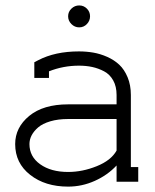

<svg xmlns="http://www.w3.org/2000/svg" viewBox="-20 -672 575 710"><path d="M244.1 -640.1Q256.3 -651.9 272.9 -651.9Q289.6 -651.9 301.3 -640.1Q313 -628.4 313 -611.8Q313 -595.2 301.3 -583Q289.6 -570.8 272.9 -570.8Q256.3 -570.8 244.1 -583Q231.9 -595.2 231.9 -611.8Q231.9 -628.4 244.1 -640.1ZM491.2 0H411.1V-60.1Q377.9 -24.4 330.6 -3.2Q283.2 18.1 231.9 18.1Q147 18.1 91.6 -25.4Q36.1 -68.8 36.1 -139.2Q36.1 -200.7 88.1 -243.4Q140.1 -286.1 231.9 -286.1H411.1V-320.8Q411.1 -352.1 398.7 -374.5Q386.2 -397 365 -408.2Q343.8 -419.4 321 -424.3Q298.3 -429.2 272 -429.2Q213.9 -429.2 161.1 -408.2V-383.8H106.9V-441.9L121.1 -449.2Q183.6 -481.9 272 -481.9Q299.3 -481.9 325 -477.5Q350.6 -473.1 376.5 -461.7Q402.3 -450.2 421.1 -432.6Q439.9 -415 451.9 -386.2Q463.9 -357.4 463.9 -320.8V-54.2H491.2ZM231.9 -231.9Q194.8 -231.9 166 -223.4Q137.2 -214.8 121.1 -200.9Q105 -187 96.9 -171.4Q88.9 -155.8 88.9 -139.2Q88.9 -92.8 128.7 -64.5Q168.5 -36.1 231.9 -36.1Q284.7 -36.1 337.6 -57.4Q390.6 -78.6 411.1 -115.2V-231.9Z"/></svg>

Font: Rawengulk
Style: Demibold
Weight: 600
Version: Version 0.92